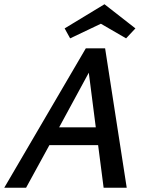

<svg xmlns="http://www.w3.org/2000/svg" viewBox="-32 -886 688 906"><path d="M444 -774 299 -705 273 -752 461 -866 607 -752 563 -705ZM373 -658H464L566 0H457L431 -201H201L91 0H-12ZM247 -285H420L387 -543Z"/></svg>

Font: EauTestInfant Semibold
Style: Italic
Weight: 600
Italic angle: -12°
Designer: Christian Thalmann (Catharsis Fonts)
Version: Version 0.001;PS 000.001;hotconv 1.0.88;makeotf.lib2.5.64775